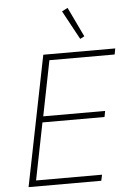

<svg xmlns="http://www.w3.org/2000/svg" viewBox="-61 -981 699 1026"><g transform="rotate(-5 288.0 -468.0)"><path d="M440 0H50L190 -698H576L570 -666H220L161 -370H493L487 -338H154L93 -32H447ZM394 -765 310 -920 341 -936 417 -777Z"/></g></svg>

Font: IBM Plex Sans ExtraLight
Style: Italic
Weight: 250
Italic angle: -11.31°
Designer: Mike Abbink, Paul van der Laan, Pieter van Rosmalen
Foundry: Bold Monday
Version: Version 3.201